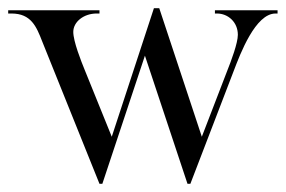

<svg xmlns="http://www.w3.org/2000/svg" viewBox="-20 -446 698 469"><path d="M369 -426 473 -112 535 -273C545 -298 561 -341 561 -361C561 -392 537 -413 510 -413H505V-421H658V-413H653C604 -413 567 -315 551 -273L445 3H438L334 -310L230 3H223L83 -345C69 -381 56 -413 8 -413H0V-421H223V-413H216C185 -413 159 -393 159 -368C159 -345 178 -297 187 -275L253 -112L356 -426Z"/></svg>

Font: Open Baskerville 0.0.53
Style: Normal
Weight: 400
Designer: Isaac Moore, James Puckett, Rob Mientjes
Foundry: The Open Baskerville Project
Version: 0.0.53 (g939f078)